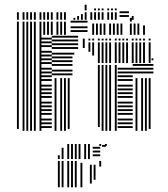

<svg xmlns="http://www.w3.org/2000/svg" viewBox="-20 -556 714 816"><path d="M60 -8H52V-408H60ZM84 0H76V-408H84ZM100 0H92V-408H100ZM116 0H108V-408H116ZM132 0H124V-408H132ZM156 0H148V-408H156ZM200 -12H152V-20H200ZM200 -28H152V-36H200ZM200 -44H152V-52H200ZM200 -68H152V-76H200ZM200 -84H152V-92H200ZM200 -100H152V-108H200ZM200 -116H152V-124H200ZM200 -140H152V-148H200ZM200 -156H152V-164H200ZM200 -172H152V-180H200ZM200 -188H152V-196H200ZM200 -212H152V-220H200ZM200 -228H152V-236H200ZM200 -244H152V-252H200ZM200 -260H152V-268H200ZM200 -284H152V-292H200ZM200 -300H152V-308H200ZM200 -316H152V-324H200ZM200 -332H152V-340H200ZM200 -356H152V-364H200ZM200 -372H152V-380H200ZM200 -388H152V-396H200ZM220 0H212V-224H220ZM244 0H236V-224H244ZM260 0H252V-224H260ZM276 -8H268V-224H276ZM288 -236H200V-244H288ZM288 -252H200V-260H288ZM288 -276H200V-284H288ZM288 -292H200V-300H288ZM288 -308H200V-316H288ZM296 -324H200V-332H296ZM312 -348H200V-356H312ZM312 -364H200V-372H312ZM312 -380H200V-388H312ZM312 -396H200V-404H312ZM340 -352H332V-392H340ZM404 -16H396V-280H404ZM420 0H412V-280H420ZM436 0H428V-280H436ZM452 0H444V-280H452ZM476 0H468V-280H476ZM544 -12H480V-20H544ZM544 -28H480V-36H544ZM544 -44H480V-52H544ZM544 -68H480V-76H544ZM544 -84H480V-92H544ZM544 -100H480V-108H544ZM544 -116H480V-124H544ZM544 -140H480V-148H544ZM544 -156H480V-164H544ZM544 -172H480V-180H544ZM544 -188H480V-196H544ZM544 -212H480V-220H544ZM544 -228H480V-236H544ZM544 -244H480V-252H544ZM544 -260H480V-268H544ZM564 0H556V-224H564ZM588 0H580V-224H588ZM604 0H596V-224H604ZM620 -8H612V-224H620ZM632 -244H544V-252H632ZM632 -260H544V-268H632ZM632 -276H544V-284H632ZM364 -336H356V-376H364ZM380 -320H372V-376H380ZM404 -288H396V-376H404ZM420 -288H412V-376H420ZM436 -288H428V-376H436ZM452 -288H444V-376H452ZM476 -288H468V-376H476ZM492 -288H484V-376H492ZM508 -288H500V-376H508ZM524 -288H516V-376H524ZM548 -288H540V-376H548ZM564 -288H556V-376H564ZM580 -288H572V-376H580ZM596 -288H588V-376H596ZM620 -288H612V-376H620ZM632 -300H624V-308H632ZM364 -384H356V-392H364ZM380 -384H372V-392H380ZM404 -384H396V-392H404ZM420 -384H412V-392H420ZM436 -384H428V-392H436ZM452 -384H444V-392H452ZM476 -384H468V-392H476ZM492 -384H484V-392H492ZM508 -384H500V-392H508ZM524 -384H516V-392H524ZM548 -384H540V-392H548ZM564 -384H556V-392H564ZM580 -384H572V-392H580ZM596 -384H588V-392H596ZM620 -384H612V-392H620ZM60 -408H52V-464H60ZM84 -408H76V-464H84ZM100 -408H92V-464H100ZM116 -408H108V-464H116ZM132 -408H124V-464H132ZM156 -408H148V-464H156ZM172 -408H164V-464H172ZM188 -408H180V-464H188ZM204 -408H196V-464H204ZM228 -408H220V-464H228ZM244 -408H236V-464H244ZM260 -408H252V-464H260ZM352 -420H280V-428H352ZM352 -436H280V-444H352ZM352 -460H280V-468H352ZM380 -408H372V-456H380ZM396 -408H388V-456H396ZM412 -408H404V-456H412ZM428 -408H420V-456H428ZM452 -408H444V-456H452ZM468 -408H460V-456H468ZM484 -408H476V-456H484ZM500 -408H492V-456H500ZM540 -408H532V-456H540ZM556 -408H548V-456H556ZM572 -408H564V-456H572ZM596 -408H588V-448H596ZM540 -464H532V-480H540ZM60 -472H52V-504H60ZM84 -472H76V-504H84ZM100 -472H92V-504H100ZM116 -472H108V-504H116ZM132 -472H124V-504H132ZM156 -472H148V-504H156ZM172 -472H164V-504H172ZM188 -472H180V-504H188ZM204 -472H196V-504H204ZM228 -472H220V-504H228ZM244 -472H236V-504H244ZM260 -472H252V-504H260ZM300 -472H292V-480H300ZM316 -472H308V-488H316ZM332 -472H324V-496H332ZM348 -472H340V-504H348ZM372 -472H364V-504H372ZM388 -472H380V-504H388ZM404 -472H396V-504H404ZM420 -472H412V-504H420ZM444 -472H436V-504H444ZM460 -472H452V-504H460ZM476 -472H468V-504H476ZM528 -484H488V-492H528ZM528 -500H488V-508H528ZM548 -472H540V-488H548ZM348 -512H340V-536H348ZM388 -512H380V-520H388ZM404 -512H396V-520H404ZM420 -512H412V-520H420ZM444 -512H436V-520H444ZM460 -512H452V-520H460ZM476 -512H468V-520H476ZM234 240H226V128H234ZM250 240H242V128H250ZM274 240H266V128H274ZM290 240H282V128H290ZM306 240H298V128H306ZM330 240H322V136H330ZM370 224H362V144H370ZM386 208H378V144H386ZM410 152H402V128H410ZM234 120H226V104H234ZM250 120H242V72H250ZM274 120H266V64H274ZM290 120H282V64H290ZM306 120H298V64H306ZM322 120H314V64H322ZM346 120H338V64H346ZM362 120H354V64H362ZM406 108H374V100H406ZM406 92H374V84H406ZM406 76H374V68H406ZM430 68H414V60H430ZM274 64H266V56H274ZM290 64H282V56H290ZM306 64H298V56H306ZM322 64H314V56H322ZM346 64H338V56H346ZM362 64H354V56H362ZM410 64H402V56H410ZM434 64H426V56H434Z"/></svg>

Font: Rubik Lines
Style: Regular
Weight: 400
Designer: Hubert and Fischer, NaN
Foundry: Hubert and Fischer, NaN
Version: Version 2.201